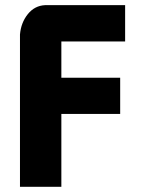

<svg xmlns="http://www.w3.org/2000/svg" viewBox="-20 -723 552 741"><path d="M57.1 -2V-589.8Q61 -635.7 87.4 -668.5Q113.8 -701.2 153.8 -703.1H462.9V-563H216.8V-422.9H443.8V-283.2H216.8V-2Z"/></svg>

Font: Hussar Preview
Style: Bold
Weight: 700
Foundry: Cannot Into Space Fonts, PlusOne Fonts
Version: Version 2.29RC2 "Millennial"